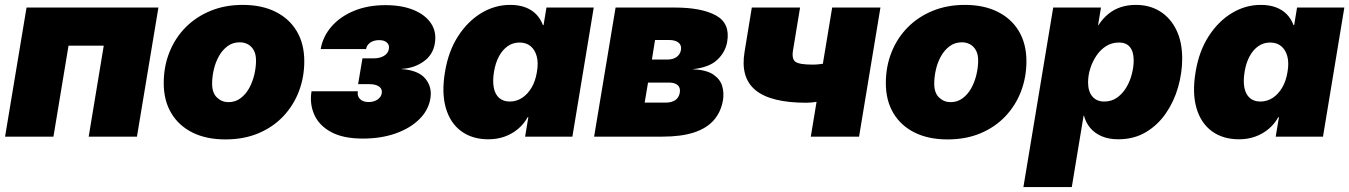

<svg xmlns="http://www.w3.org/2000/svg" viewBox="-20 -553 5461 777"><path d="M621.1 -522.5 534.2 0H338.9L399.9 -368.2H257.3L196.3 0H0.5L87.4 -522.5Z M892.1 11.2Q814.9 11.2 759 -16.6Q703.1 -44.4 672.9 -95.5Q642.6 -146.5 642.6 -216.3Q642.6 -284.2 665.8 -342Q689 -399.9 731.4 -442.6Q773.9 -485.4 832.5 -509.3Q891.1 -533.2 962.4 -533.2Q1039.6 -533.2 1095.5 -505.1Q1151.4 -477.1 1181.4 -426Q1211.4 -375 1211.4 -305.2Q1211.4 -240.7 1189.7 -183.6Q1168 -126.5 1126.5 -82.5Q1085 -38.6 1025.9 -13.7Q966.8 11.2 892.1 11.2ZM904.3 -139.6Q932.6 -139.6 953.9 -155.8Q975.1 -171.9 988.8 -197Q1002.4 -222.2 1009.3 -251.5Q1016.1 -280.8 1016.1 -308.1Q1016.1 -333 1007.1 -349.4Q998 -365.7 983.2 -373.8Q968.3 -381.8 950.2 -381.8Q921.9 -381.8 900.6 -366Q879.4 -350.1 865.5 -325Q851.6 -299.8 845 -270.5Q838.4 -241.2 838.4 -214.4Q838.4 -176.8 858.2 -158.2Q877.9 -139.6 904.3 -139.6Z M1448.2 7.8Q1368.7 7.8 1320.1 -18.6Q1271.5 -44.9 1252 -88.6Q1232.4 -132.3 1240.7 -183.6H1428.2Q1424.8 -164.6 1436.8 -152.3Q1448.7 -140.1 1471.7 -140.1Q1486.3 -140.1 1497.6 -144.8Q1508.8 -149.4 1516.1 -157.5Q1523.4 -165.5 1524.9 -175.8Q1527.8 -192.9 1514.2 -202.6Q1500.5 -212.4 1475.1 -212.4H1429.2L1446.8 -316.9H1492.7Q1517.1 -316.9 1533.9 -326.9Q1550.8 -336.9 1553.7 -355Q1556.6 -370.6 1545.9 -380.6Q1535.2 -390.6 1514.6 -390.6Q1493.2 -390.6 1478.8 -380.9Q1464.4 -371.1 1461.4 -354.5H1277.8Q1286.6 -405.3 1321.5 -445.6Q1356.4 -485.8 1412.4 -509Q1468.3 -532.2 1540 -532.2Q1606 -532.2 1653.6 -512.7Q1701.2 -493.2 1724.4 -458.3Q1747.6 -423.3 1739.7 -377.4Q1732.4 -331.1 1694.1 -304Q1655.8 -276.9 1606 -274.4V-273.4Q1673.3 -268.6 1701.4 -234.6Q1729.5 -200.7 1721.7 -154.3Q1713.9 -106.9 1676.8 -70.3Q1639.6 -33.7 1580.8 -12.9Q1522 7.8 1448.2 7.8Z M1956.5 10.7Q1891.1 10.7 1846.4 -22.2Q1801.8 -55.2 1784.2 -116.2Q1766.6 -177.2 1780.8 -261.7Q1794.4 -345.2 1833.5 -406Q1872.6 -466.8 1927.5 -500Q1982.4 -533.2 2044.4 -533.2Q2079.6 -533.2 2105.7 -523.4Q2131.8 -513.7 2149.7 -495.4Q2167.5 -477.1 2177.2 -451.2H2179.7L2191.4 -522.5H2382.8L2296.4 0H2105L2118.2 -79.1H2115.7Q2100.1 -50.8 2075.9 -30.8Q2051.8 -10.7 2021.7 0Q1991.7 10.7 1956.5 10.7ZM2043 -142.1Q2069.8 -142.1 2092.5 -156.7Q2115.2 -171.4 2131.1 -198.2Q2147 -225.1 2152.8 -261.7Q2159.2 -298.3 2152.1 -325Q2145 -351.6 2127.2 -366.2Q2109.4 -380.9 2082.5 -380.9Q2055.7 -380.9 2034.7 -366.2Q2013.7 -351.6 1999.3 -325Q1984.9 -298.3 1979 -261.7Q1973.1 -225.1 1978.3 -198.2Q1983.4 -171.4 2000 -156.7Q2016.6 -142.1 2043 -142.1Z M2384.3 0 2471.2 -522.5H2709.5Q2819.3 -522.5 2877.4 -490.5Q2935.5 -458.5 2922.9 -384.3Q2916 -342.8 2883.1 -311.3Q2850.1 -279.8 2781.7 -272.9Q2838.4 -270.5 2866.5 -251.5Q2894.5 -232.4 2902.6 -204.8Q2910.6 -177.2 2905.8 -147.5Q2897.5 -99.6 2868.7 -66.7Q2839.8 -33.7 2788.1 -16.8Q2736.3 0 2659.7 0ZM2588.9 -137.7H2673.8Q2697.8 -137.7 2712.6 -147.7Q2727.5 -157.7 2731 -177.7Q2734.4 -197.8 2722.7 -208.3Q2710.9 -218.8 2687 -218.8H2602.5ZM2618.2 -312H2680.7Q2703.6 -312 2718.3 -322.5Q2732.9 -333 2735.8 -351.1Q2738.8 -370.1 2725.8 -380.6Q2712.9 -391.1 2687.5 -391.1H2630.9Z M3243.2 -137.2Q3099.6 -137.2 3037.6 -188Q2975.6 -238.8 2993.2 -343.3L3022.5 -522.5H3217.8L3189.5 -351.1Q3183.1 -314.5 3199 -303Q3214.8 -291.5 3268.6 -291.5Q3294.4 -291.5 3326.7 -297.9Q3358.9 -304.2 3401.9 -317.9L3376.5 -163.6Q3366.7 -158.2 3341.8 -151.9Q3316.9 -145.5 3289.3 -141.4Q3261.7 -137.2 3243.2 -137.2ZM3261.2 0 3347.7 -522.5H3543L3456.5 0Z M3814.5 11.2Q3737.3 11.2 3681.4 -16.6Q3625.5 -44.4 3595.2 -95.5Q3564.9 -146.5 3564.9 -216.3Q3564.9 -284.2 3588.1 -342Q3611.3 -399.9 3653.8 -442.6Q3696.3 -485.4 3754.9 -509.3Q3813.5 -533.2 3884.8 -533.2Q3961.9 -533.2 4017.8 -505.1Q4073.7 -477.1 4103.8 -426Q4133.8 -375 4133.8 -305.2Q4133.8 -240.7 4112.1 -183.6Q4090.3 -126.5 4048.8 -82.5Q4007.3 -38.6 3948.2 -13.7Q3889.2 11.2 3814.5 11.2ZM3826.7 -139.6Q3855 -139.6 3876.2 -155.8Q3897.5 -171.9 3911.1 -197Q3924.8 -222.2 3931.6 -251.5Q3938.5 -280.8 3938.5 -308.1Q3938.5 -333 3929.4 -349.4Q3920.4 -365.7 3905.5 -373.8Q3890.6 -381.8 3872.6 -381.8Q3844.2 -381.8 3823 -366Q3801.8 -350.1 3787.8 -325Q3773.9 -299.8 3767.3 -270.5Q3760.7 -241.2 3760.7 -214.4Q3760.7 -176.8 3780.5 -158.2Q3800.3 -139.6 3826.7 -139.6Z M4121.6 204.1 4242.2 -522.5H4435.5L4423.8 -451.2H4425.3Q4443.4 -479 4466.3 -497.3Q4489.3 -515.6 4516.8 -524.4Q4544.4 -533.2 4576.7 -533.2Q4632.8 -533.2 4674.8 -506.8Q4716.8 -480.5 4740.5 -431.9Q4764.2 -383.3 4764.2 -315.9Q4764.2 -258.3 4747.6 -200.2Q4731 -142.1 4698.2 -94.5Q4665.5 -46.9 4617.2 -18.1Q4568.8 10.7 4504.9 10.7Q4467.3 10.7 4438.7 -1.5Q4410.2 -13.7 4392.1 -35.2Q4374 -56.6 4366.7 -85H4365.2L4317.4 204.1ZM4448.7 -142.1Q4478.5 -142.1 4501 -158.2Q4523.4 -174.3 4538.3 -199.5Q4553.2 -224.6 4560.5 -253.7Q4567.9 -282.7 4567.9 -308.6Q4567.9 -343.3 4553 -362.1Q4538.1 -380.9 4508.3 -380.9Q4479.5 -380.9 4456.5 -366.5Q4433.6 -352.1 4417.2 -327.9Q4400.9 -303.7 4392.1 -275.6Q4383.3 -247.6 4383.3 -219.7Q4383.3 -183.1 4400.6 -162.6Q4418 -142.1 4448.7 -142.1Z M4994.1 10.7Q4928.7 10.7 4884 -22.2Q4839.4 -55.2 4821.8 -116.2Q4804.2 -177.2 4818.4 -261.7Q4832 -345.2 4871.1 -406Q4910.2 -466.8 4965.1 -500Q5020 -533.2 5082 -533.2Q5117.2 -533.2 5143.3 -523.4Q5169.4 -513.7 5187.3 -495.4Q5205.1 -477.1 5214.8 -451.2H5217.3L5229 -522.5H5420.4L5334 0H5142.6L5155.8 -79.1H5153.3Q5137.7 -50.8 5113.5 -30.8Q5089.4 -10.7 5059.3 0Q5029.3 10.7 4994.1 10.7ZM5080.6 -142.1Q5107.4 -142.1 5130.1 -156.7Q5152.8 -171.4 5168.7 -198.2Q5184.6 -225.1 5190.4 -261.7Q5196.8 -298.3 5189.7 -325Q5182.6 -351.6 5164.8 -366.2Q5147 -380.9 5120.1 -380.9Q5093.3 -380.9 5072.3 -366.2Q5051.3 -351.6 5036.9 -325Q5022.5 -298.3 5016.6 -261.7Q5010.7 -225.1 5015.9 -198.2Q5021 -171.4 5037.6 -156.7Q5054.2 -142.1 5080.6 -142.1Z"/></svg>

Font: Inter 28pt Black
Style: Italic
Weight: 900
Italic angle: -9.3988°
Designer: Rasmus Andersson
Foundry: rsms
Version: Version 4.001;git-66647c0bb